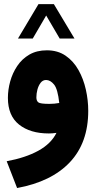

<svg xmlns="http://www.w3.org/2000/svg" viewBox="-20 -652 470 938"><path d="M168 -631.8H243.2L343.8 -463.9H271.5L205.6 -576.2L140.1 -463.9H67.9ZM255.9 -2.9Q235.4 0 218.8 0Q127.4 0 73 -43.5Q18.6 -86.9 18.6 -173.8Q18.6 -213.4 29.8 -254.2Q41 -294.9 64.2 -329.6Q87.4 -364.3 123.5 -385.3Q159.7 -406.2 209 -406.2Q262.2 -406.2 300.5 -379.9Q338.9 -353.5 363.3 -310.1Q387.7 -266.6 399.4 -214.4Q411.1 -162.1 411.1 -110.4Q411.1 45.4 321.3 140.6Q231.4 235.8 63.5 266.6L12.7 135.7Q104.5 118.7 167 84.5Q229.5 50.3 255.9 -2.9ZM269.5 -148.9Q262.2 -216.8 244.1 -239Q226.1 -261.2 205.1 -261.2Q189 -261.2 178.5 -247.6Q168 -233.9 162.8 -214.4Q157.7 -194.8 157.7 -176.3Q157.7 -159.7 167 -152.1Q176.3 -144.5 221.2 -144.5Q245.6 -144.5 269.5 -148.9Z"/></svg>

Font: Vazir Black FD-WOL-UI
Style: Black-FD-WOL-UI
Weight: 900
Designer: Saber Rastikerdar
Foundry: Saber Rastikerdar
Version: Version 30.0.0